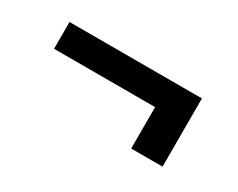

<svg xmlns="http://www.w3.org/2000/svg" viewBox="-43 -544 636 512"><g transform="rotate(30 275.0 -288.0)"><path d="M469.2 -392.6V-182.6H372.6V-310.1H61.5V-392.6Z"/></g></svg>

Font: Vazirmatn FD ExtraBold
Style: Regular
Weight: 800
Designer: Saber Rastikerdar
Foundry: Saber Rastikerdar
Version: Version 33.003